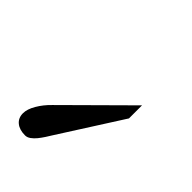

<svg xmlns="http://www.w3.org/2000/svg" viewBox="-39 -805 421 421"><g transform="rotate(-45 171.5 -595.0)"><path d="M187.5 -508.8 43.5 -600.6Q37.1 -604.5 29.5 -609.4Q22 -614.3 15.4 -619.6Q8.8 -625 4.4 -631.1Q0 -637.2 0 -643.6Q0 -661.1 8.3 -671.1Q16.6 -681.2 31.2 -681.2Q43.9 -681.2 59.8 -671.9Q75.7 -662.6 89.4 -648.4L228 -508.8Z"/></g></svg>

Font: Tai Heritage Pro
Style: Regular
Weight: 400
Designer: Faah Baccam, Walt Agee, Victor Gaultney, Annie Olsen
Foundry: SIL International
Version: Version 2.600